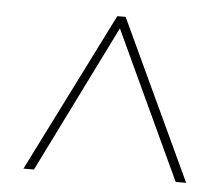

<svg xmlns="http://www.w3.org/2000/svg" viewBox="-40 -763 616 529"><g transform="rotate(5 268.0 -498.5)"><path d="M43 -278 264 -719H287L493 -278H464L274 -686L72 -278Z"/></g></svg>

Font: Noto Sans Display Thin
Style: Regular
Weight: 250
Designer: Monotype Design Team
Foundry: Monotype Imaging Inc.
Version: Version 1.900